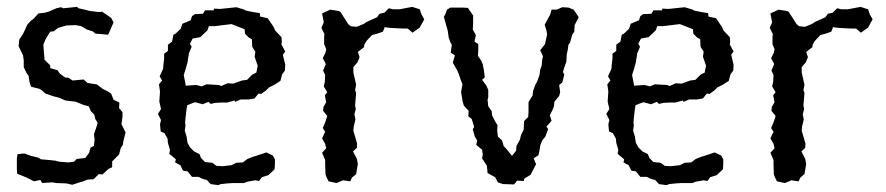

<svg xmlns="http://www.w3.org/2000/svg" viewBox="-20 -528 2575 558"><path d="M79 -1 55 -13 30 -23 29 -36V-67L31 -80L51 -82L70 -75L91 -70L99 -65L123 -63L141 -61L152 -58L179 -56L195 -58L203 -66L228 -69L239 -84L243 -99L253 -104L255 -123L253 -138L259 -155L264 -171L257 -182L254 -195L244 -205L238 -219L223 -223L198 -233H195L170 -236L152 -244L136 -248L112 -256L101 -266L94 -270L70 -276L66 -289L63 -308L57 -316L49 -333V-352L47 -367L34 -394L36 -413L46 -428L53 -442L59 -456L71 -469L76 -472L92 -489L110 -491L121 -494L144 -504L157 -507L164 -504L204 -508L208 -504L226 -500L242 -496L267 -493L277 -494L303 -476L310 -463L304 -449L297 -433L294 -427L274 -429L258 -430L249 -437L233 -442L216 -452L200 -455L173 -454L149 -447L136 -437L126 -436L119 -425L112 -413L106 -398L107 -384L109 -361V-355L126 -338V-330L147 -324L154 -314L169 -303L179 -302L191 -294L223 -297L234 -287L259 -283H261L278 -270L292 -263L303 -256L310 -238L327 -230L326 -214L336 -202V-189L333 -167L345 -143L339 -120L337 -107L331 -98L326 -79L306 -59V-42L295 -37L278 -21L267 -22L252 -7L234 -6L222 -1L211 2L190 9L173 5L144 4L133 2L115 3L103 4L97 -5Z M641 5 622 7 614 10 592 7 581 -5 569 -8 557 -14H538L525 -30L512 -32L504 -48L489 -56L491 -65L472 -81L474 -92L468 -113L467 -125L458 -141L447 -146L445 -167L448 -179L439 -197L448 -211L443 -233L445 -262L442 -283L451 -294L444 -306L454 -328L455 -341L457 -357V-372L468 -380V-398L480 -407L484 -427L490 -430L505 -444L510 -459L534 -469L538 -481L546 -487L570 -488L576 -498H601L602 -503L619 -502L648 -505L667 -507L690 -500L695 -497L721 -492L735 -490L736 -480L758 -475L775 -450L780 -439L798 -420L799 -407L798 -399L809 -378L802 -369L809 -340L808 -323L800 -312L795 -293L778 -282L762 -274L753 -265L739 -255L731 -256L720 -242L703 -239H680L663 -232L662 -236L640 -230H622L605 -229L592 -226L586 -232L569 -225L547 -231L536 -227L524 -222L522 -210L520 -193L518 -173L519 -163L517 -148L522 -132L525 -113L532 -100L544 -88L560 -80L564 -69L576 -57L597 -55L609 -46L627 -45L653 -48L667 -55L686 -56L699 -66L717 -73L721 -74L754 -85L773 -76L779 -65V-51L778 -36L760 -19L741 -13L733 -2L722 -4L699 0L689 4H657ZM520 -279 550 -281 566 -277 580 -283 616 -281 623 -278 641 -286 658 -285 683 -294 698 -296 713 -311 725 -317 729 -337 720 -363 722 -378 713 -392 712 -414 703 -419 692 -430 691 -443 653 -458 604 -452H587L583 -440L562 -420L540 -416L532 -401L537 -392L529 -373L525 -347L520 -329L514 -310Z M958 4 935 -1 929 -13 926 -21 925 -52V-63L916 -84L928 -97L925 -110L916 -126L925 -145L918 -156L925 -172L931 -191L919 -206L920 -217L928 -231L924 -251L931 -260L921 -277L924 -290L925 -310L919 -323L927 -342L918 -359L926 -375L928 -385L922 -400V-421L923 -429L914 -447L921 -463L916 -489L929 -495L940 -500L964 -496L969 -494L976 -483L985 -469L992 -458L999 -452L1016 -450L1036 -458L1047 -465L1054 -468L1076 -478L1083 -488L1097 -491L1110 -504L1122 -501H1141L1178 -508L1200 -501L1205 -486L1213 -472L1200 -448L1179 -433L1165 -445H1152L1131 -446L1114 -447L1098 -449L1093 -436L1079 -431L1061 -426L1046 -410L1039 -399L1038 -391L1020 -377L1025 -362L1019 -347L1007 -333V-317L1015 -282L1012 -266L1015 -258L1013 -234L1012 -221L1014 -211L1010 -196L1013 -181L1008 -160L1007 -148L1012 -131L1018 -110L1017 -98L1006 -88L1017 -67L1020 -51L1015 -22L1003 -12L998 -1L977 -4Z M1474 8 1442 7 1427 2 1419 -13 1397 -25 1395 -46 1381 -68 1383 -79 1381 -93 1364 -107 1367 -119 1360 -131 1354 -152 1358 -159 1351 -182 1341 -190 1342 -206 1328 -221 1324 -236 1320 -260 1324 -283 1319 -296 1314 -311 1309 -323 1296 -346 1302 -367 1290 -375 1293 -398 1289 -405 1284 -419 1281 -440 1278 -450 1270 -479 1275 -488 1279 -500 1289 -506H1324L1340 -505L1348 -493L1355 -483V-459L1354 -442L1363 -426L1359 -407L1370 -400V-381L1369 -366L1379 -351L1383 -341L1386 -326L1389 -303L1381 -296L1393 -280L1399 -267V-245L1397 -238L1399 -219L1409 -205L1410 -193L1418 -177L1426 -164L1425 -149L1427 -131L1439 -120L1444 -103L1451 -96L1468 -75L1480 -90L1481 -104L1491 -122L1494 -135L1502 -151L1503 -176L1515 -188L1516 -201V-231L1528 -251L1529 -263L1536 -282L1541 -291L1548 -310L1550 -326L1554 -336L1556 -356L1558 -364L1550 -382L1564 -400L1570 -428L1568 -440L1563 -456L1579 -486L1583 -500H1598L1614 -507L1632 -506L1647 -500L1652 -493L1662 -478L1650 -455L1649 -436L1643 -427L1637 -405L1632 -398L1630 -383L1627 -369L1626 -349L1620 -332L1616 -319L1620 -311L1614 -288L1605 -281L1608 -260L1605 -249L1591 -232L1590 -219L1585 -207L1578 -193L1583 -177L1568 -160L1573 -153L1565 -131L1556 -120L1550 -105L1548 -91L1545 -77L1531 -68L1538 -51L1522 -20L1504 -9L1502 -2L1483 -3Z M1944 5 1925 7 1917 10 1895 7 1884 -5 1872 -8 1860 -14H1841L1828 -30L1815 -32L1807 -48L1792 -56L1794 -65L1775 -81L1777 -92L1771 -113L1770 -125L1761 -141L1750 -146L1748 -167L1751 -179L1742 -197L1751 -211L1746 -233L1748 -262L1745 -283L1754 -294L1747 -306L1757 -328L1758 -341L1760 -357V-372L1771 -380V-398L1783 -407L1787 -427L1793 -430L1808 -444L1813 -459L1837 -469L1841 -481L1849 -487L1873 -488L1879 -498H1904L1905 -503L1922 -502L1951 -505L1970 -507L1993 -500L1998 -497L2024 -492L2038 -490L2039 -480L2061 -475L2078 -450L2083 -439L2101 -420L2102 -407L2101 -399L2112 -378L2105 -369L2112 -340L2111 -323L2103 -312L2098 -293L2081 -282L2065 -274L2056 -265L2042 -255L2034 -256L2023 -242L2006 -239H1983L1966 -232L1965 -236L1943 -230H1925L1908 -229L1895 -226L1889 -232L1872 -225L1850 -231L1839 -227L1827 -222L1825 -210L1823 -193L1821 -173L1822 -163L1820 -148L1825 -132L1828 -113L1835 -100L1847 -88L1863 -80L1867 -69L1879 -57L1900 -55L1912 -46L1930 -45L1956 -48L1970 -55L1989 -56L2002 -66L2020 -73L2024 -74L2057 -85L2076 -76L2082 -65V-51L2081 -36L2063 -19L2044 -13L2036 -2L2025 -4L2002 0L1992 4H1960ZM1823 -279 1853 -281 1869 -277 1883 -283 1919 -281 1926 -278 1944 -286 1961 -285 1986 -294 2001 -296 2016 -311 2028 -317 2032 -337 2023 -363 2025 -378 2016 -392 2015 -414 2006 -419 1995 -430 1994 -443 1956 -458 1907 -452H1890L1886 -440L1865 -420L1843 -416L1835 -401L1840 -392L1832 -373L1828 -347L1823 -329L1817 -310Z M2261 4 2238 -1 2232 -13 2229 -21 2228 -52V-63L2219 -84L2231 -97L2228 -110L2219 -126L2228 -145L2221 -156L2228 -172L2234 -191L2222 -206L2223 -217L2231 -231L2227 -251L2234 -260L2224 -277L2227 -290L2228 -310L2222 -323L2230 -342L2221 -359L2229 -375L2231 -385L2225 -400V-421L2226 -429L2217 -447L2224 -463L2219 -489L2232 -495L2243 -500L2267 -496L2272 -494L2279 -483L2288 -469L2295 -458L2302 -452L2319 -450L2339 -458L2350 -465L2357 -468L2379 -478L2386 -488L2400 -491L2413 -504L2425 -501H2444L2481 -508L2503 -501L2508 -486L2516 -472L2503 -448L2482 -433L2468 -445H2455L2434 -446L2417 -447L2401 -449L2396 -436L2382 -431L2364 -426L2349 -410L2342 -399L2341 -391L2323 -377L2328 -362L2322 -347L2310 -333V-317L2318 -282L2315 -266L2318 -258L2316 -234L2315 -221L2317 -211L2313 -196L2316 -181L2311 -160L2310 -148L2315 -131L2321 -110L2320 -98L2309 -88L2320 -67L2323 -51L2318 -22L2306 -12L2301 -1L2280 -4Z"/></svg>

Font: Winky Rough Light
Style: Regular
Weight: 300
Designer: Simon Atzbach
Foundry: typofactur
Version: Version 1.206; ttfautohint (v1.8.4.7-5d5b)